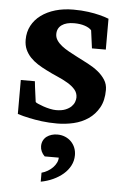

<svg xmlns="http://www.w3.org/2000/svg" viewBox="-55 -540 554 856"><g transform="rotate(5 222.5 -111.5)"><path d="M397.9 -335H335.9L325.2 -415Q315.4 -426.3 294.9 -433.1Q274.4 -439.9 247.1 -439.9Q211.9 -439.9 191.9 -425.5Q171.9 -411.1 171.9 -384.8Q171.9 -370.1 180.2 -357.4Q188.5 -344.7 202.6 -333.5Q216.8 -322.3 234.9 -312.3Q252.9 -302.2 272.9 -292Q297.9 -279.3 323.2 -266.1Q348.6 -252.9 368.7 -236.8Q388.7 -220.7 401.4 -200.9Q414.1 -181.2 414.1 -155.8Q414.1 -108.4 396 -76.4Q377.9 -44.4 349.1 -24.7Q320.3 -4.9 283.7 3.7Q247.1 12.2 210 12.2Q172.9 12.2 140.9 8.1Q108.9 3.9 84.5 -1.5Q56.2 -7.3 32.2 -15.1V-167H95.2Q96.2 -156.7 98.1 -141.1Q100.1 -125.5 102.1 -110.8Q104 -93.8 106.9 -75.2Q107.9 -72.8 118.2 -68.1Q128.4 -63.5 142.6 -58.6Q156.7 -53.7 172.4 -50.3Q188 -46.9 200.2 -46.9Q225.6 -46.9 242.2 -53.7Q258.8 -60.5 268.6 -70.3Q278.3 -80.1 282.2 -91.1Q286.1 -102.1 286.1 -110.8Q286.1 -131.3 273.2 -146.2Q260.3 -161.1 239.7 -173.3Q219.2 -185.5 193.6 -196.5Q168 -207.5 143.1 -220.2Q122.1 -230.5 103 -242.7Q84 -254.9 69.6 -270Q55.2 -285.2 46.6 -304.2Q38.1 -323.2 38.1 -348.1Q38.1 -382.8 53 -410.9Q67.9 -439 94.7 -458.7Q121.6 -478.5 158.2 -489.3Q194.8 -500 238.8 -500Q275.9 -500 305.4 -495.8Q335 -491.7 355.5 -486.3Q379.4 -480.5 397.9 -473.1ZM301.8 146Q301.8 171.4 290.5 192.9Q279.3 214.4 259.8 231.2Q240.2 248 214.6 259.8Q189 271.5 160.2 276.9V236.8Q174.8 232.9 187.5 225.3Q200.2 217.8 210 207.8Q219.7 197.8 225.3 186.3Q231 174.8 231 163.1H168Q158.2 153.8 153.1 142.3Q147.9 130.9 147.9 119.1Q147.9 104.5 153.6 93.5Q159.2 82.5 168.7 75.4Q178.2 68.4 190.4 64.7Q202.6 61 215.8 61Q234.9 61 250.7 67.6Q266.6 74.2 278.1 85.9Q289.6 97.7 295.7 113Q301.8 128.4 301.8 146Z"/></g></svg>

Font: Charis SIL Phon
Style: Bold
Weight: 700
Foundry: SIL International
Version: Version 5.000